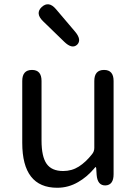

<svg xmlns="http://www.w3.org/2000/svg" viewBox="-20 -873 647 906"><path d="M250 13Q85 13 85 -199V-491Q85 -543 131 -543Q176 -543 176 -491V-210Q176 -134 200 -100Q224 -66 278 -66Q319 -66 352 -87Q385 -108 414 -145Q425 -158 425 -175V-491Q425 -543 471 -543Q516 -543 516 -491V-51Q516 0 478 2Q440 3 436 -48L434 -79Q433 -85 431.5 -85Q430 -85 421 -74Q389 -37 349 -14Q303 13 250 13ZM344 -662Q320 -640 283 -676L183 -773Q145 -810 177 -840Q210 -870 244 -830L334 -724Q367 -685 344 -662Z"/></svg>

Font: Resource Han Rounded HK
Style: Regular
Weight: 400
Designer: Cyano Hao (round all glyphs); Ryoko NISHIZUKA  (kana, bopomofo & ideographs); Paul D. Hunt (Latin, Greek & Cyrillic); Sa
Foundry: Cyano Hao
Version: 0.990